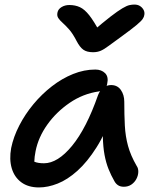

<svg xmlns="http://www.w3.org/2000/svg" viewBox="-20 -812 681 842"><path d="M151 10Q104 10 73.5 -12.5Q43 -35 31.5 -74Q20 -113 29 -163Q39 -212 64.5 -261.5Q90 -311 126.5 -355Q163 -399 207.5 -433.5Q252 -468 300.5 -487.5Q349 -507 398 -507Q425 -507 441 -491Q457 -475 450 -444Q448 -431 438.5 -422Q429 -413 413 -411Q344 -401 285.5 -361Q227 -321 187.5 -265.5Q148 -210 136 -149Q131 -124 130.5 -103.5Q130 -83 138 -51L97 -131Q116 -109 131.5 -102.5Q147 -96 173 -96Q233 -96 296 -172.5Q359 -249 410 -395Q418 -416 433.5 -427.5Q449 -439 467 -439Q495 -439 510 -417.5Q525 -396 525 -366Q525 -308 527.5 -261Q530 -214 541.5 -172Q553 -130 579 -85Q587 -74 586.5 -58Q586 -42 578 -27Q570 -12 556 -2.5Q542 7 523 7Q508 7 498 0.5Q488 -6 482 -17Q467 -43 456 -70.5Q445 -98 438.5 -132.5Q432 -167 431 -213.5Q430 -260 435 -323L477 -325Q444 -230 403.5 -166Q363 -102 319.5 -63Q276 -24 233 -7Q190 10 151 10ZM569 -792Q584 -792 594 -785.5Q604 -779 609.5 -769Q615 -759 613 -747Q612 -738 605.5 -728.5Q599 -719 578 -701.5Q557 -684 513 -652Q478 -627 457.5 -611.5Q437 -596 422 -589.5Q407 -583 388 -583Q361 -583 345.5 -594Q330 -605 316 -632Q299 -665 283 -683Q267 -701 254.5 -712Q242 -723 235.5 -733Q229 -743 232 -757Q235 -772 250 -781Q265 -790 284 -790Q310 -790 330.5 -780.5Q351 -771 371.5 -745Q392 -719 419 -669H380Q432 -714 464.5 -739Q497 -764 516.5 -775.5Q536 -787 547.5 -789.5Q559 -792 569 -792Z"/></svg>

Font: Shantell Sans Medium
Style: Italic
Weight: 500
Italic angle: -11°
Designer: Stephen Nixon, Anya Danilova, Shantell Martin
Foundry: Arrow Type
Version: Version 1.011;[c5ecc13dd]